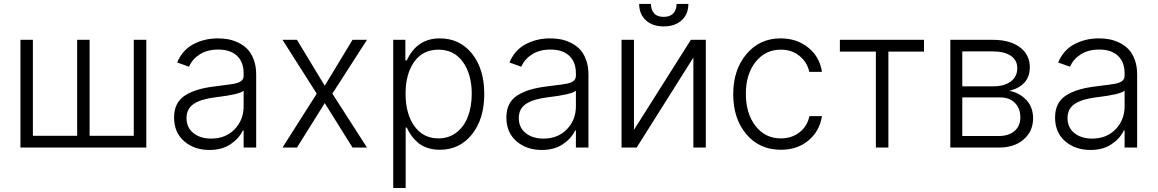

<svg xmlns="http://www.w3.org/2000/svg" viewBox="-20 -747 5861 972"><path d="M83.5 -545.4H146.5V-59.6H370.6V-545.4H433.6V-59.6H657.2V-545.4H720.7V0H83.5Z M1040.5 12.2Q963.4 12.2 912.4 -32Q861.3 -76.2 861.3 -152.3Q861.3 -191.9 876.2 -220.2Q891.1 -248.5 920.4 -266.1Q949.7 -283.7 985.6 -293.9Q1021.5 -304.2 1070.8 -310.1Q1154.8 -320.3 1168.9 -323.7Q1206.5 -332 1211.9 -353Q1213.4 -357.9 1213.4 -363.3V-376Q1213.4 -432.6 1179.9 -464.4Q1146.5 -496.1 1085 -496.1Q1029.3 -496.1 991.2 -471.7Q953.1 -447.3 937 -409.2L877 -430.7Q903.3 -493.7 959 -523.2Q1014.6 -552.7 1083 -552.7Q1110.4 -552.7 1135.5 -548.1Q1160.6 -543.5 1187 -530.8Q1213.4 -518.1 1232.7 -498.3Q1252 -478.5 1264.4 -445.6Q1276.9 -412.6 1276.9 -370.6V0H1213.4V-86.4H1209.5Q1189.9 -45.4 1146.7 -16.6Q1103.5 12.2 1040.5 12.2ZM1048.8 -45.4Q1122.6 -45.4 1168 -92.8Q1213.4 -140.1 1213.4 -209V-288.1Q1193.8 -269 1070.8 -254.4Q998 -245.6 961.2 -221.2Q924.3 -196.8 924.3 -149.4Q924.3 -101.1 959.2 -73.2Q994.1 -45.4 1048.8 -45.4Z M1483.4 -545.4 1624 -313 1764.6 -545.4H1837.9L1662.6 -272.9L1837.9 0H1764.6L1624 -225.1L1483.4 0H1410.2L1583.5 -272.9L1410.2 -545.4Z M1970.7 204.6V-545.4H2032.2V-441.4H2039.6Q2090.8 -552.7 2206.5 -552.7Q2307.6 -552.7 2369.6 -475.3Q2431.6 -397.9 2431.6 -271.5Q2431.6 -145 2369.4 -66.9Q2307.1 11.2 2207 11.2Q2171.9 11.2 2142.8 1.2Q2113.8 -8.8 2094 -26.4Q2074.2 -43.9 2061.5 -62Q2048.8 -80.1 2039.6 -101.1H2033.7V204.6ZM2033.2 -272.5Q2033.2 -171.4 2077.6 -108.9Q2122.1 -46.4 2199.7 -46.4Q2252.4 -46.4 2291.3 -76.7Q2330.1 -106.9 2349.1 -157.5Q2368.2 -208 2368.2 -272.5Q2368.2 -370.1 2323.7 -432.9Q2279.3 -495.6 2199.7 -495.6Q2121.1 -495.6 2077.1 -434.3Q2033.2 -373 2033.2 -272.5Z M2722.7 12.2Q2645.5 12.2 2594.5 -32Q2543.5 -76.2 2543.5 -152.3Q2543.5 -191.9 2558.3 -220.2Q2573.2 -248.5 2602.5 -266.1Q2631.8 -283.7 2667.7 -293.9Q2703.6 -304.2 2752.9 -310.1Q2836.9 -320.3 2851.1 -323.7Q2888.7 -332 2894 -353Q2895.5 -357.9 2895.5 -363.3V-376Q2895.5 -432.6 2862.1 -464.4Q2828.6 -496.1 2767.1 -496.1Q2711.4 -496.1 2673.3 -471.7Q2635.3 -447.3 2619.1 -409.2L2559.1 -430.7Q2585.4 -493.7 2641.1 -523.2Q2696.8 -552.7 2765.1 -552.7Q2792.5 -552.7 2817.6 -548.1Q2842.8 -543.5 2869.1 -530.8Q2895.5 -518.1 2914.8 -498.3Q2934.1 -478.5 2946.5 -445.6Q2959 -412.6 2959 -370.6V0H2895.5V-86.4H2891.6Q2872.1 -45.4 2828.9 -16.6Q2785.6 12.2 2722.7 12.2ZM2731 -45.4Q2804.7 -45.4 2850.1 -92.8Q2895.5 -140.1 2895.5 -209V-288.1Q2876 -269 2752.9 -254.4Q2680.2 -245.6 2643.3 -221.2Q2606.4 -196.8 2606.4 -149.4Q2606.4 -101.1 2641.4 -73.2Q2676.3 -45.4 2731 -45.4Z M3405.3 -727.1H3464.8Q3464.8 -675.8 3431.2 -644.5Q3397.5 -613.3 3339.8 -613.3Q3283.2 -613.3 3249.5 -644.5Q3215.8 -675.8 3215.8 -727.1H3275.4Q3275.4 -697.3 3291.3 -679.4Q3307.1 -661.6 3339.8 -661.6Q3372.6 -661.6 3388.9 -679.7Q3405.3 -697.8 3405.3 -727.1ZM3189.5 -89.8 3477.5 -545.4H3553.2V0H3490.2V-455.6L3203.1 0H3126.5V-545.4H3189.5Z M3933.1 11.2Q3824.7 11.2 3758.3 -67.6Q3691.9 -146.5 3691.9 -270Q3691.9 -393.6 3758.8 -473.1Q3825.7 -552.7 3932.1 -552.7Q4014.2 -552.7 4072 -505.9Q4129.9 -459 4141.1 -383.3H4077.1Q4066.4 -431.6 4027.8 -463.6Q3989.3 -495.6 3933.1 -495.6Q3854.5 -495.6 3805.2 -433.6Q3755.9 -371.6 3755.9 -272.5Q3755.9 -172.4 3804.7 -109.4Q3853.5 -46.4 3933.1 -46.4Q3987.8 -46.4 4027.3 -76.9Q4066.9 -107.4 4077.6 -159.2H4141.1Q4129.9 -84 4073.5 -36.4Q4017.1 11.2 3933.1 11.2Z M4231.9 -485.8V-545.4H4657.7V-485.8H4477.5V0H4414.1V-485.8Z M4791 0V-545.4H5005.9Q5092.8 -545.4 5143.1 -507.8Q5193.4 -470.2 5193.4 -406.2Q5193.4 -314 5089.8 -287.1Q5140.6 -277.8 5175.3 -241.5Q5210 -205.1 5210 -147.9Q5210 -83 5162.8 -41.5Q5115.7 0 5037.1 0ZM4851.6 -310.1H5009.8Q5064.9 -310.1 5097.7 -335Q5130.4 -359.9 5129.9 -402.3Q5129.9 -442.4 5097.2 -464.6Q5064.5 -486.8 5005.9 -486.8H4851.6ZM4851.6 -58.6H5037.1Q5086.9 -58.6 5116.2 -84Q5145.5 -109.4 5145.5 -152.8Q5145.5 -198.7 5117.7 -226.3Q5089.8 -253.9 5043.9 -253.9H4851.6Z M5500.5 12.2Q5423.3 12.2 5372.3 -32Q5321.3 -76.2 5321.3 -152.3Q5321.3 -191.9 5336.2 -220.2Q5351.1 -248.5 5380.4 -266.1Q5409.7 -283.7 5445.6 -293.9Q5481.4 -304.2 5530.8 -310.1Q5614.7 -320.3 5628.9 -323.7Q5666.5 -332 5671.9 -353Q5673.3 -357.9 5673.3 -363.3V-376Q5673.3 -432.6 5639.9 -464.4Q5606.4 -496.1 5544.9 -496.1Q5489.3 -496.1 5451.2 -471.7Q5413.1 -447.3 5397 -409.2L5336.9 -430.7Q5363.3 -493.7 5418.9 -523.2Q5474.6 -552.7 5543 -552.7Q5570.3 -552.7 5595.5 -548.1Q5620.6 -543.5 5647 -530.8Q5673.3 -518.1 5692.6 -498.3Q5711.9 -478.5 5724.4 -445.6Q5736.8 -412.6 5736.8 -370.6V0H5673.3V-86.4H5669.4Q5649.9 -45.4 5606.7 -16.6Q5563.5 12.2 5500.5 12.2ZM5508.8 -45.4Q5582.5 -45.4 5627.9 -92.8Q5673.3 -140.1 5673.3 -209V-288.1Q5653.8 -269 5530.8 -254.4Q5458 -245.6 5421.1 -221.2Q5384.3 -196.8 5384.3 -149.4Q5384.3 -101.1 5419.2 -73.2Q5454.1 -45.4 5508.8 -45.4Z"/></svg>

Font: Interop Light
Style: Regular
Weight: 300
Designer: Rasmus Andersson, Google, Jang Haemin
Foundry: jhaemin
Version: Version 1.007